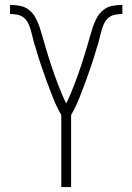

<svg xmlns="http://www.w3.org/2000/svg" viewBox="-20 -763 540 783"><path d="M230 0V-294Q211 -327 197 -362Q183 -397 170 -432.5Q157 -468 145 -504Q133 -540 123 -576L122 -578Q122 -579 122 -579.5Q122 -580 121 -580Q117 -595 113.5 -609.5Q110 -624 106 -638.5Q102 -653 95.5 -667Q89 -681 77.5 -690.5Q66 -700 51 -703Q36 -706 21 -706V-743Q42 -743 62.5 -739Q83 -735 99 -722Q115 -709 125 -690.5Q135 -672 141.5 -652.5Q148 -633 153.5 -613Q159 -593 165 -573Q171 -553 177 -533.5Q183 -514 189.5 -494.5Q196 -475 203 -455.5Q210 -436 217.5 -416.5Q225 -397 233 -378Q241 -359 250 -341Q259 -359 267 -378Q275 -397 282.5 -416.5Q290 -436 297 -455.5Q304 -475 310.5 -494.5Q317 -514 323 -533.5Q329 -553 335 -573Q341 -593 346.5 -613Q352 -633 358.5 -652.5Q365 -672 375 -690.5Q385 -709 401 -722Q417 -735 437.5 -739Q458 -743 479 -743V-706Q464 -706 449 -703Q434 -700 422.5 -690.5Q411 -681 404.5 -667Q398 -653 394 -638.5Q390 -624 386.5 -609.5Q383 -595 379 -580Q378 -580 378 -579.5Q378 -579 378 -578L377 -576Q367 -540 355 -504Q343 -468 330 -432.5Q317 -397 303 -362Q289 -327 270 -294V0Z"/></svg>

Font: Iosevka SS18 Extralight
Style: Regular
Weight: 200
Monospace: yes
Designer: Belleve Invis
Foundry: Belleve Invis
Version: Version 25.1.1; ttfautohint (v1.8.4)